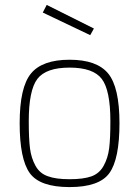

<svg xmlns="http://www.w3.org/2000/svg" viewBox="-20 -752 566 781"><path d="M106 -453Q152 -509 263 -509Q374 -509 420 -453Q466 -397 466 -251Q466 -105 425 -48Q384 9 263 9Q142 9 101 -48Q60 -105 60 -251Q60 -397 106 -453ZM175 -35Q207 -23 263 -23Q319 -23 351.5 -34.5Q384 -46 401.5 -77.5Q419 -109 424 -148.5Q429 -188 429 -259Q429 -385 394 -431Q359 -477 263 -477Q167 -477 132 -431Q97 -385 97 -259Q97 -188 102 -148.5Q107 -109 124.5 -77.5Q142 -46 175 -35ZM170 -732 362 -636 347 -609 154 -701Z"/></svg>

Font: Titillium Web[RUS by Daymarius]
Style: Regular
Weight: 200
Designer: Cyrillization by Daymarius
Foundry: Cyrillization by Daymarius
Version: Version 1.002 September 11, 2018